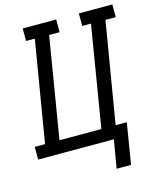

<svg xmlns="http://www.w3.org/2000/svg" viewBox="-140 -826 889 1080"><g transform="rotate(-15 304.5 -285.5)"><path d="M487 164H403L431 0H-10V-74H50L148 -662H97V-735H292V-661H231L134 -74H378L475 -662H424V-735H619V-661H559L461 -74H526Z"/></g></svg>

Font: Iosevka Slab Extended
Style: Italic
Weight: 400
Width: 7
Italic angle: -9°
Monospace: yes
Designer: Belleve Invis
Foundry: Belleve Invis
Version: Version 11.1.0; ttfautohint (v1.8.3)